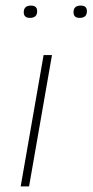

<svg xmlns="http://www.w3.org/2000/svg" viewBox="-20 -667 331 687"><path d="M54 0 136 -470H166L84 0ZM87 -603Q65 -603 65 -623Q65 -647 91 -647Q113 -647 113 -627Q113 -603 87 -603ZM265 -603Q243 -603 243 -623Q243 -647 269 -647Q291 -647 291 -627Q291 -603 265 -603Z"/></svg>

Font: Celebes Thin
Style: Italic
Weight: 250
Italic angle: -10°
Designer: Anugrah Pasau
Foundry: Lafontype
Version: Version 1.000; ttfautohint (v1.8.4)